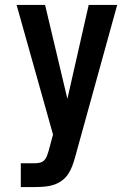

<svg xmlns="http://www.w3.org/2000/svg" viewBox="-20 -540 540 775"><path d="M64 215V119H121Q131 119 141.5 116.5Q152 114 159 106.5Q166 99 169.5 89.5Q173 80 176 70L194 3L47 -520H162L252 -141L338 -520H453L283 95Q278 113 271.5 130.5Q265 148 254.5 163.5Q244 179 228.5 190Q213 201 195 206.5Q177 212 158.5 213.5Q140 215 121 215Z"/></svg>

Font: Iosevka Algr
Style: Bold
Weight: 700
Monospace: yes
Designer: Belleve Invis
Foundry: Belleve Invis
Version: Version 26.0.2; ttfautohint (v1.8.3)